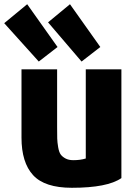

<svg xmlns="http://www.w3.org/2000/svg" viewBox="-50 -870 653 911"><path d="M526 -25Q460 21 291 21Q162 21 107 -39Q52 -99 52 -217V-541H221V-267Q221 -231 221.5 -213Q222 -195 226 -171.5Q230 -148 238 -137Q246 -126 261 -118Q276 -110 298 -110Q331 -110 357 -118V-541H526ZM178 -764 282 -850 426 -647 337 -578ZM-30 -760 79 -850 223 -647 134 -578Z"/></svg>

Font: Repo
Style: ExtraBold
Weight: 800
Designer: Stefan Peev
Foundry: Context Ltd
Version: Version 001.000